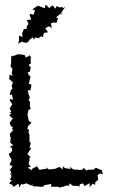

<svg xmlns="http://www.w3.org/2000/svg" viewBox="-20 -830 510 860"><path d="M173 -671 178 -683 195 -685 183 -704 199 -712 212 -705 208 -726 226 -730 232 -726 240 -748 231 -752 251 -769 258 -762 254 -770 259 -780 271 -797 266 -800 270 -792 255 -799 248 -796 234 -803 228 -791 216 -806 200 -794 185 -810 180 -793 150 -805 141 -796 146 -803 125 -788 137 -783 130 -764 115 -768 113 -761 120 -743 100 -740 108 -723 101 -714 99 -704V-701L86 -699L79 -679L82 -665L65 -670V-646L64 -645L61 -635L81 -644L83 -641L97 -638L107 -643L113 -653L128 -663L131 -652L138 -662L153 -659L163 -667L174 -664ZM113 -580 93 -572 94 -579 89 -584 75 -586 59 -587 48 -582 34 -578 37 -584 30 -576V-549L27 -534L34 -522L37 -528L32 -500L39 -491L23 -495L21 -476C27 -471 32 -466 38 -461L32 -444L36 -436L35 -432L29 -427L23 -405L34 -406L38 -383L23 -387L26 -376L35 -364L23 -343L31 -331L21 -324L32 -325L22 -313L32 -303L38 -300L23 -280L28 -267L38 -258L33 -254L39 -247L24 -231L25 -219L28 -215L26 -191L39 -180L20 -171H31L35 -156L27 -145L20 -143L21 -134L31 -116L32 -113L23 -93L36 -84L26 -71L22 -77L33 -50L24 -57L32 -41L24 -25L34 -23L29 -19L21 -7L34 -3L41 7L63 -8L66 10L76 -7L81 -3L98 -9L120 1L128 -5L124 3L145 6L142 4L162 7L175 5L181 -2H188L210 -6L208 5L218 7L237 6L247 10L257 7L271 5L267 3L291 0L285 7L293 -9L305 2L332 3L336 8L337 -4L352 -9L358 4L382 -10L381 9L395 -7L407 -2L406 -13L420 -25L417 -46L429 -53L441 -49L436 -66L438 -67C428 -71 418 -74 409 -79L397 -68V-70H376L367 -66L354 -79L351 -71L336 -68L333 -70H312L304 -74L295 -83L296 -73L270 -77L263 -86L261 -72L248 -81H242L228 -74L212 -72L199 -71L185 -81L189 -74L166 -71L164 -70H155L146 -86L123 -73L124 -67L104 -79L118 -84L109 -94V-105L114 -114L110 -117L116 -127L103 -141L120 -166L117 -168L112 -167L118 -191L113 -193L112 -203V-225L109 -237L106 -235L111 -249L103 -250L105 -265L122 -281V-280L109 -289L103 -317L106 -328L107 -337L118 -343L116 -347L114 -357V-376L108 -381L114 -394V-392L107 -411L104 -425L116 -426L120 -442V-452L109 -454C112 -465 114 -477 117 -488L112 -490L103 -505L113 -508L118 -528L108 -539L119 -547L118 -549L117 -568H120L112 -589Z"/></svg>

Font: Charger Distortion
Style: 1
Weight: 400
Designer: Jasper
Foundry: Cannot Into Space Fonts
Version: Version 0.98